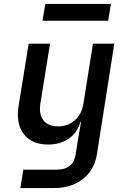

<svg xmlns="http://www.w3.org/2000/svg" viewBox="-20 -771 640 971"><path d="M83 180 98 87H267Q351 87 363 8L372 -51L390 -155H387Q371 -100 328 -70Q285 -40 223 -40Q141 -40 100.5 -92.5Q60 -145 74 -235L125 -550H233L184 -246Q176 -192 200 -162Q224 -132 274 -132Q325 -132 360 -164Q395 -196 403 -253L450 -550H558L470 10Q457 89 399 134.5Q341 180 253 180ZM195 -666 209 -751H541L527 -666Z"/></svg>

Font: NKDuy Mono SemiBold
Style: Italic
Weight: 600
Italic angle: -9°
Monospace: yes
Designer: NKDuy
Foundry: NKDuy
Version: Version 2.251; ttfautohint (v1.8.4.7-5d5b)